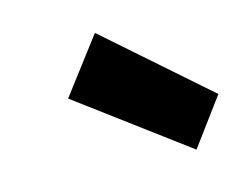

<svg xmlns="http://www.w3.org/2000/svg" viewBox="-40 -829 402 320"><g transform="rotate(-10 161.0 -669.5)"><path d="M270 -559 74 -680 137 -780 322 -644Z"/></g></svg>

Font: DM Sans 11pt Black
Style: Italic
Weight: 900
Italic angle: -10°
Version: Version 4.004;gftools[0.9.30]